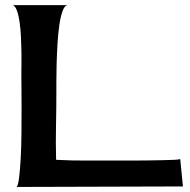

<svg xmlns="http://www.w3.org/2000/svg" viewBox="-20 -740 754 760"><path d="M45.9 0Q51.8 -5.9 55.7 -37.6Q59.6 -69.3 62 -114.3Q64.5 -159.2 64.9 -211.4Q65.4 -263.7 65.4 -311.5Q65.4 -359.4 64.9 -396.5Q64.5 -433.6 64.5 -448.2Q64.5 -456.1 64.9 -479Q65.4 -502 64.9 -531.2Q64.5 -560.5 63 -592.8Q61.5 -625 57.6 -652.3Q53.7 -679.7 46.9 -698.2Q40 -716.8 30.3 -719.7H249Q236.3 -719.7 228 -697.3Q219.7 -674.8 214.8 -640.6Q210 -606.4 207.5 -564.9Q205.1 -523.4 204.1 -485.4Q203.1 -447.3 203.1 -417.5Q203.1 -387.7 203.1 -377Q203.1 -309.6 201.7 -242.2Q200.2 -174.8 202.1 -107.4Q235.4 -105.5 263.7 -105Q292 -104.5 319.3 -104.5Q346.7 -104.5 375.5 -104.5Q404.3 -104.5 437.5 -104.5Q444.3 -104.5 464.8 -104.5Q485.4 -104.5 512.2 -104.5Q539.1 -104.5 569.3 -105Q599.6 -105.5 625.5 -106Q651.4 -106.4 669.9 -107.4Q688.5 -108.4 693.4 -110.4L704.1 -2Z"/></svg>

Font: Cherry Cream Soda
Style: Regular
Weight: 400
Designer: Font Diner, Inc
Foundry: Font Diner, Inc
Version: Version 1.001